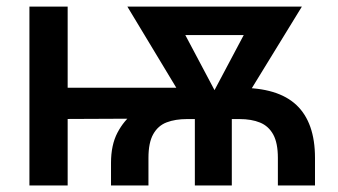

<svg xmlns="http://www.w3.org/2000/svg" viewBox="-20 -566 1031 586"><path d="M318.8 0V-68.8Q318.8 -123.5 338.4 -160.9Q357.9 -198.2 388.7 -221.7Q419.4 -245.1 454.6 -257.6Q489.7 -270 522 -274.7Q554.2 -279.3 575.7 -279.3L710.9 -297.9Q828.1 -298.8 884.8 -245.4Q941.4 -191.9 941.4 -84V0H828.1V-84Q828.1 -129.4 814 -155.3Q799.8 -181.2 773.7 -191.9Q747.6 -202.6 710.9 -202.6H550.8Q515.1 -202.6 488.8 -192.6Q462.4 -182.6 447.8 -156.7Q433.1 -130.9 433.1 -84V0ZM69.8 0V-545.9H186.5V0ZM125 -202.6V-298.3H564.9V-204.6ZM574.7 0V-266.6H687.5V0ZM572.8 -207.5 368.7 -545.9H499.5L661.6 -240.2L648.4 -207.5ZM619.6 -207.5 609.4 -243.2 770 -545.9H901.4L693.8 -207.5ZM454.6 -459V-545.9H831.1V-459Z"/></svg>

Font: Inter Cardless
Style: Medium
Weight: 500
Designer: Rasmus Andersson
Foundry: rsms
Version: Version 4.001;git-9221beed3